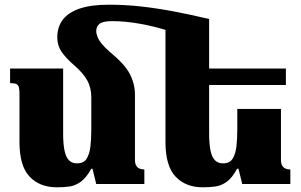

<svg xmlns="http://www.w3.org/2000/svg" viewBox="-20 -784 1284 818"><path d="M224 -625Q224 -669 247.5 -700Q271 -731 319.5 -747.5Q368 -764 444 -764Q513 -764 580.5 -756.5Q648 -749 719.5 -735.5Q791 -722 871 -703L830 -601Q769 -630 703.5 -651Q638 -672 575 -683Q512 -694 459 -694Q418 -694 404 -682.5Q390 -671 390 -652Q390 -640 396 -625.5Q402 -611 415.5 -595Q429 -579 449 -562Q511 -511 533 -469Q555 -427 555 -380V-103Q555 -88 560 -79Q565 -70 574 -66Q583 -62 595 -62V0H390L374 -65H369Q347 -26 324 -9.5Q301 7 276.5 10.5Q252 14 223 14Q149 14 106 -31.5Q63 -77 63 -179V-385Q63 -402 60.5 -412Q58 -422 49.5 -426Q41 -430 23 -430V-492H249V-214Q249 -173 254.5 -144.5Q260 -116 273 -102Q286 -88 308 -88Q337 -88 349.5 -108.5Q362 -129 365.5 -162Q369 -195 369 -234V-370Q369 -411 351 -442.5Q333 -474 297 -505Q261 -536 242.5 -563Q224 -590 224 -625ZM1177 -320V-103Q1177 -88 1182 -79Q1187 -70 1196 -66Q1205 -62 1217 -62V0H1012L996 -65H990Q969 -26 946 -9.5Q923 7 898 10.5Q873 14 844 14Q771 14 728 -31.5Q685 -77 685 -179V-703H871V-214Q871 -173 876.5 -144.5Q882 -116 895 -102Q908 -88 930 -88Q959 -88 971.5 -108.5Q984 -129 987.5 -162Q991 -195 991 -234V-320ZM844 -422V-492H1198V-422Z"/></svg>

Font: Noto Serif Armenian Black
Style: Regular
Weight: 900
Version: Version 2.007